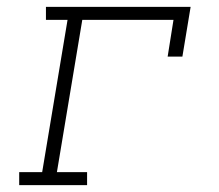

<svg xmlns="http://www.w3.org/2000/svg" viewBox="-20 -540 640 560"><path d="M36 0V-38H103L177 -482H114V-520H536L512 -375H469L486 -482H220L146 -38H234V0Z"/></svg>

Font: Iosevka Etoile XLtObl
Style: Regular
Weight: 200
Italic angle: -9°
Designer: Belleve Invis
Foundry: Belleve Invis
Version: Version 15.5.2; ttfautohint (v1.8.4)